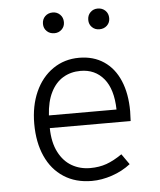

<svg xmlns="http://www.w3.org/2000/svg" viewBox="-54 -809 723 866"><g transform="rotate(-5 307.5 -376.0)"><path d="M158.5 -243.6Q159.5 -178.5 182.1 -134.6Q204.6 -90.8 241.8 -69.5Q279 -48.2 324.6 -48.2Q365.6 -48.2 398.7 -60Q431.8 -71.8 469.7 -97.9L503.1 -50.3Q466.2 -21.5 419.2 -5.6Q372.3 10.3 327.2 10.3Q253.8 10.3 200.3 -24.4Q146.7 -59 118.5 -122.1Q90.3 -185.1 90.3 -268.7Q90.3 -350.3 118.7 -413.6Q147.2 -476.9 199 -512.6Q250.8 -548.2 317.4 -548.2Q382.1 -548.2 429.2 -516.7Q476.4 -485.1 501.3 -426.4Q526.2 -367.7 526.2 -287.7Q526.2 -275.9 524.6 -243.6ZM159.5 -301H465.6Q463.6 -393.3 424.1 -441Q384.6 -488.7 319 -488.7Q274.4 -488.7 239.7 -467.9Q205.1 -447.2 184.1 -405.1Q163.1 -363.1 159.5 -301ZM168.7 -714.4Q168.7 -735.4 182.3 -748.7Q195.9 -762.1 216.9 -762.1Q236.4 -762.1 250 -748.7Q263.6 -735.4 263.6 -714.4Q263.6 -694.4 250 -681.3Q236.4 -668.2 216.9 -668.2Q195.9 -668.2 182.3 -681.3Q168.7 -694.4 168.7 -714.4ZM373.8 -714.4Q373.8 -735.4 387.2 -748.7Q400.5 -762.1 420.5 -762.1Q441.5 -762.1 455.1 -748.7Q468.7 -735.4 468.7 -714.4Q468.7 -694.4 455.1 -681.3Q441.5 -668.2 420.5 -668.2Q400.5 -668.2 387.2 -681.3Q373.8 -694.4 373.8 -714.4Z"/></g></svg>

Font: Fira Code Fixed Light
Style: Regular
Weight: 300
Monospace: yes
Designer: Carrois Corporate, Edenspiekermann AG, Nikita Prokopov
Foundry: Carrois Corporate, Edenspiekermann AG, Nikita Prokopov
Version: Version 5.002